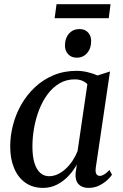

<svg xmlns="http://www.w3.org/2000/svg" viewBox="-20 -882 582 912"><path d="M435 -86Q432 -63.5 438 -55Q444 -46.5 454 -46.5Q463.5 -46.5 474.8 -53.2Q486 -60 500 -74.5L512 -52Q506.5 -43 491 -28Q475.5 -13 452.2 -1.2Q429 10.5 400 10.5Q369.5 10.5 353 -7.2Q336.5 -25 339 -59L345 -101Q330 -73 306.5 -47.5Q283 -22 252.2 -5.8Q221.5 10.5 185 10.5Q135.5 10.5 100.5 -14.2Q65.5 -39 47 -83.2Q28.5 -127.5 28.5 -186.5Q28.5 -237 41.8 -288.2Q55 -339.5 81.2 -385.5Q107.5 -431.5 145.8 -467.5Q184 -503.5 233.8 -524.5Q283.5 -545.5 344 -545.5Q370 -545.5 396.2 -539.2Q422.5 -533 443.5 -523.5L502.5 -542.5ZM395 -482Q385 -492.5 370 -498.8Q355 -505 335 -505Q294.5 -505 262.5 -486Q230.5 -467 206.2 -434.5Q182 -402 166 -360.8Q150 -319.5 142 -274.5Q134 -229.5 134 -186.5Q134 -138 144 -106.8Q154 -75.5 171.8 -60.2Q189.5 -45 212.5 -45Q235 -45 255.2 -54.8Q275.5 -64.5 293.5 -81.5Q311.5 -98.5 325.5 -120Q339.5 -141.5 348.5 -164.5ZM344 -608Q319 -608 303.5 -624.8Q288 -641.5 288.5 -667.5Q289 -701.5 308.2 -722.8Q327.5 -744 357.5 -744Q384 -744 398.8 -727.2Q413.5 -710.5 413 -686.5Q413 -652 394 -630Q375 -608 344 -608ZM248.5 -862H505L496.5 -795.5H239.5Z"/></svg>

Font: Merriweather 72pt
Style: Italic
Weight: 400
Italic angle: -7.8°
Version: Version 2.101